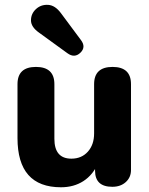

<svg xmlns="http://www.w3.org/2000/svg" viewBox="-20 -784 631 812"><path d="M238 8Q54 8 54 -200V-428Q54 -501 132 -501Q210 -501 210 -428V-197Q210 -113 282 -113Q325 -113 351.5 -142.5Q378 -172 378 -220V-428Q378 -501 456 -501Q534 -501 534 -428V-65Q534 -34 512 -14Q490 6 455 6Q382 6 382 -62V-98L395 -94Q373 -44 332.5 -18Q292 8 238 8ZM265 -559 145 -646Q111 -670 111 -698Q111 -726 132 -745.5Q153 -765 183 -763.5Q213 -762 238 -728L322 -615Q345 -585 320 -561Q295 -537 265 -559Z"/></svg>

Font: Nunito VF Beta Light
Style: Regular
Weight: 300
Designer: Vernon Adams
Foundry: newtypography
Version: Version 3.001